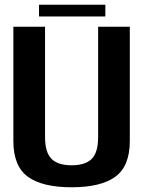

<svg xmlns="http://www.w3.org/2000/svg" viewBox="-20 -788 615 812"><path d="M283 4Q407 4 468 -40.8Q529 -85.5 529 -192V-675H395V-208Q395 -143 367.8 -116Q340.5 -89 283 -89Q225 -89 197.8 -116.2Q170.5 -143.5 170.5 -208V-675H36.5V-192Q36.5 -85.5 97.5 -40.8Q158.5 4 283 4ZM145 -718.5H425.5V-768H145Z"/></svg>

Font: Anybody SemiCondensed SemiBold
Style: Regular
Weight: 600
Width: 4
Version: Version 1.113;gftools[0.9.25]